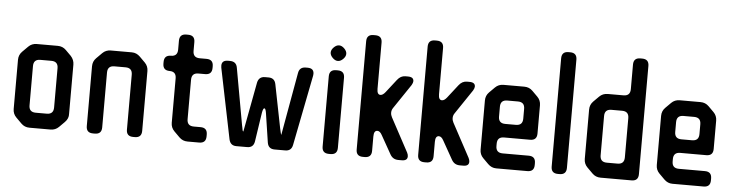

<svg xmlns="http://www.w3.org/2000/svg" viewBox="-45 -914 4311 1129"><g transform="rotate(5 2110.5 -349.5)"><path d="M103 -11Q123 9 152 9H276Q305 9 325 -11L357 -43Q379 -65 377 -93V-383Q377 -411 357 -433L325 -465Q305 -485 276 -485H152Q123 -485 103 -465L70 -432Q50 -412 50 -383V-93Q50 -64 70 -44ZM141 -122V-354Q141 -394 181 -394H246Q286 -394 286 -354V-122Q286 -82 246 -82H181Q141 -82 141 -122Z M527 10H538Q578 10 578 -30V-354Q578 -394 618 -394H684Q724 -394 724 -354V-30Q724 10 764 10H774Q814 10 814 -30V-383Q814 -412 794 -432L762 -464Q741 -485 713 -485H589Q560 -485 540 -465L507 -432Q487 -412 487 -383V-30Q487 10 527 10Z M1003 -44 1036 -11Q1056 9 1085 9H1154Q1194 9 1194 -31V-42Q1194 -82 1154 -82H1114Q1074 -82 1074 -122V-355Q1074 -395 1114 -395H1154Q1194 -395 1194 -435V-445Q1194 -485 1154 -485H1114Q1074 -485 1074 -525V-577Q1074 -617 1034 -617H1023Q983 -617 983 -577V-525Q983 -485 944 -485Q904 -485 904 -445V-435Q904 -395 944 -395Q983 -395 983 -355V-93Q983 -64 1003 -44Z M1407 -79H1405Q1402 -82 1401 -90Q1400 -95 1399 -101Q1398 -107 1396 -115L1336 -449Q1330 -485 1292 -485H1281Q1244 -485 1244 -453Q1244 -444 1245 -441L1330 -25Q1338 11 1373 11H1437Q1474 11 1480 -26L1506 -198Q1511 -225 1518 -225Q1526 -225 1530 -197L1556 -26Q1562 11 1599 11H1662Q1698 11 1705 -25L1787 -441Q1788 -444 1788 -452Q1788 -485 1751 -485H1740Q1703 -485 1697 -449L1631 -79H1630Q1629 -79 1621 -115L1570 -372Q1563 -408 1527 -408H1506Q1470 -408 1462 -372Z M1893 -555Q1908 -540 1924 -540Q1940 -540 1955 -555Q1970 -570 1970 -586Q1970 -602 1955 -617Q1940 -632 1924 -632Q1908 -632 1893 -617Q1878 -602 1878 -586Q1878 -570 1893 -555ZM1919 9H1929Q1969 9 1969 -31V-445Q1969 -485 1929 -485H1919Q1879 -485 1879 -445V-31Q1879 9 1919 9Z M2120 9H2131Q2171 9 2171 -31V-116Q2171 -151 2192 -151Q2207 -151 2219 -129L2281 -19Q2297 9 2329 9H2350Q2383 9 2383 -17Q2383 -27 2377 -39L2270 -238Q2263 -251 2263 -265Q2263 -280 2272 -293L2369 -437Q2377 -451 2377 -460Q2377 -485 2343 -485H2328Q2300 -485 2280 -459L2220 -382Q2205 -363 2191 -363Q2171 -363 2171 -397V-670Q2171 -710 2131 -710H2120Q2080 -710 2080 -670V-31Q2080 9 2120 9Z M2483 9H2494Q2534 9 2534 -31V-116Q2534 -151 2555 -151Q2570 -151 2582 -129L2644 -19Q2660 9 2692 9H2713Q2746 9 2746 -17Q2746 -27 2740 -39L2633 -238Q2626 -251 2626 -265Q2626 -280 2635 -293L2732 -437Q2740 -451 2740 -460Q2740 -485 2706 -485H2691Q2663 -485 2643 -459L2583 -382Q2568 -363 2554 -363Q2534 -363 2534 -397V-670Q2534 -710 2494 -710H2483Q2443 -710 2443 -670V-31Q2443 9 2483 9Z M2858 -13Q2879 8 2907 8H3091Q3131 8 3131 -32V-43Q3131 -83 3091 -83H2937Q2897 -83 2897 -123V-137Q2897 -177 2937 -177H3091Q3131 -177 3131 -217V-384Q3131 -413 3111 -433L3079 -465Q3059 -485 3030 -485H2907Q2878 -485 2858 -465L2826 -433Q2806 -413 2806 -384V-94Q2806 -65 2826 -45ZM2897 -297V-355Q2897 -395 2937 -395H3000Q3040 -395 3040 -355V-297Q3040 -257 3000 -257H2937Q2897 -257 2897 -297Z M3271 9H3281Q3321 9 3321 -31V-670Q3321 -710 3281 -710H3271Q3231 -710 3231 -670V-31Q3231 9 3271 9Z M3474 -11Q3494 9 3523 9H3706Q3746 9 3746 -31V-670Q3746 -710 3706 -710H3695Q3655 -710 3655 -670V-525Q3655 -485 3615 -485H3523Q3493 -485 3473 -465L3441 -433Q3421 -413 3421 -384V-93Q3421 -64 3441 -44ZM3512 -122V-354Q3512 -394 3552 -394H3615Q3655 -394 3655 -354V-122Q3655 -82 3615 -82H3552Q3512 -82 3512 -122Z M3898 -13Q3919 8 3947 8H4131Q4171 8 4171 -32V-43Q4171 -83 4131 -83H3977Q3937 -83 3937 -123V-137Q3937 -177 3977 -177H4131Q4171 -177 4171 -217V-384Q4171 -413 4151 -433L4119 -465Q4099 -485 4070 -485H3947Q3918 -485 3898 -465L3866 -433Q3846 -413 3846 -384V-94Q3846 -65 3866 -45ZM3937 -297V-355Q3937 -395 3977 -395H4040Q4080 -395 4080 -355V-297Q4080 -257 4040 -257H3977Q3937 -257 3937 -297Z"/></g></svg>

Font: WD-XL Lubrifont TC
Style: Regular
Weight: 400
Designer: [WD-XL Lubrifont] Copyright 2020-2022 (c) NightFurySL2001, Skr-ZERO; [ZCOOL QingKe HuangYou] Copyright 2018-2022 (c) The
Version: Version 2.001;hotconv 1.1.1;makeotfexe 2.6.0